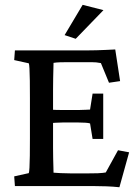

<svg xmlns="http://www.w3.org/2000/svg" viewBox="-20 -786 591 811"><path d="M484.4 4.9Q457 2 429.7 1Q402.3 0 378.9 0H43L40 -41L101.6 -54.7Q103.5 -59.6 104.5 -78.1Q105.5 -96.7 106 -127.9Q106.4 -159.2 106.4 -201.2V-371.1Q106.4 -414.1 106 -445.8Q105.5 -477.5 104.5 -496.1Q103.5 -514.6 101.6 -518.6L40 -532.2L43 -573.2H353.5Q368.2 -573.2 387.7 -573.7Q407.2 -574.2 427.7 -575.2Q448.2 -576.2 466.8 -577.1L487.3 -443.4L440.4 -436.5L406.2 -519.5Q396.5 -521.5 386.7 -522.5Q377 -523.4 366.2 -523.4H267.6Q249 -523.4 233.9 -522.9Q218.8 -522.5 206.1 -520.5Q206.1 -515.6 205.6 -498Q205.1 -480.5 204.6 -456.5Q204.1 -432.6 204.1 -406.2V-161.1Q204.1 -137.7 204.6 -116.7Q205.1 -95.7 205.6 -79.6Q206.1 -63.5 206.1 -56.6Q220.7 -55.7 236.8 -54.7Q252.9 -53.7 275.4 -53.7H357.4Q379.9 -53.7 393.1 -54.2Q406.2 -54.7 413.6 -55.7Q420.9 -56.6 426.8 -57.6L478.5 -151.4L525.4 -142.6ZM371.1 -199.2 360.4 -264.6Q354.5 -266.6 341.8 -267.6Q329.1 -268.6 311.5 -268.6H244.1Q230.5 -268.6 215.8 -267.6Q201.2 -266.6 186.5 -265.6V-323.2Q201.2 -322.3 215.8 -321.8Q230.5 -321.3 244.1 -321.3H311.5Q329.1 -321.3 341.8 -322.3Q354.5 -323.2 360.4 -323.2L371.1 -390.6H416V-199.2ZM299.8 -622.1 252.9 -637.7 329.1 -765.6 417 -743.2Z"/></svg>

Font: Crimson Pro Medium
Style: Regular
Weight: 500
Designer: Jacques Le Bailly
Foundry: Baron von Fonthausen
Version: Version 1.003